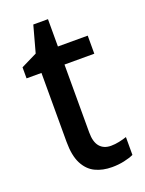

<svg xmlns="http://www.w3.org/2000/svg" viewBox="-130 -724 604 799"><g transform="rotate(-20 172.0 -325.0)"><path d="M252 -75Q270 -75 288.5 -79Q307 -83 322 -88V-9Q305 -1 279.5 4.5Q254 10 226 10Q184 10 152 -5.5Q120 -21 101.5 -57Q83 -93 83 -154V-459H17V-508L88 -543L120 -660H185V-539H317V-459H185V-158Q185 -116 202.5 -95.5Q220 -75 252 -75Z"/></g></svg>

Font: Noto Sans Hebrew SemiCondensed Medium
Style: Regular
Weight: 500
Width: 4
Designer: Monotype Design Team
Foundry: Monotype Imaging Inc.
Version: Version 2.003